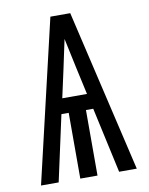

<svg xmlns="http://www.w3.org/2000/svg" viewBox="-83 -796 666 857"><g transform="rotate(-10 250.0 -367.5)"><path d="M33 0 205 -735H295L467 0H387L322 -297H289V0H211V-298H178L113 0ZM306 -367 279 -490Q272 -524 264.5 -558Q257 -592 250 -626Q243 -592 235.5 -558Q228 -524 221 -490L194 -367Z"/></g></svg>

Font: Iosevka MaddieWtf
Style: Regular
Weight: 400
Monospace: yes
Designer: Belleve Invis
Foundry: Belleve Invis
Version: Version 31.3.0; ttfautohint (v1.8.3)